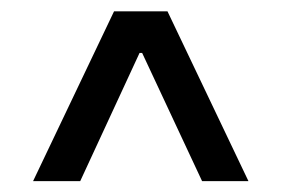

<svg xmlns="http://www.w3.org/2000/svg" viewBox="-20 -725 509 347"><path d="M186.1 -704.5H282.7L429 -397.7H345.2L236.9 -629.3H232.2L125 -397.7H39.8Z"/></svg>

Font: Fast_Sans
Style: Regular
Weight: 400
Designer: Rasmus Andersson
Foundry: rsms
Version: Version 3.018;git-588b23468